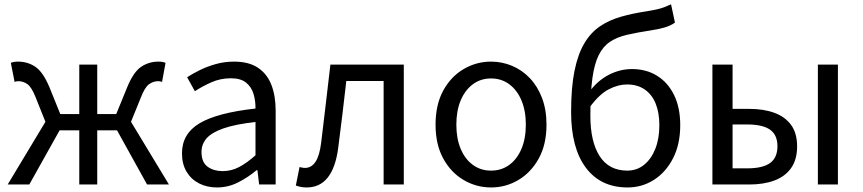

<svg xmlns="http://www.w3.org/2000/svg" viewBox="-20 -836 3909 870"><path d="M14.9 0 185.8 -284.1 142.1 -393.5Q123.5 -441 104.5 -454.5Q85.4 -468.1 63.8 -468.1Q58.4 -468.1 54.8 -467.5Q51.1 -466.9 46.1 -464.9L29.1 -551.2Q43 -556.8 61.8 -556.8Q105.5 -556.8 140.3 -533.3Q175 -509.8 204 -440.8L253.2 -319.1H339.2V-543.4H420.6V-319.1H506.6L556.4 -440.8Q584.8 -509.8 619.6 -533.3Q654.5 -556.8 698 -556.8Q717.4 -556.8 730.1 -551.2L714.3 -464.9Q709.3 -466.9 705.6 -467.5Q702 -468.1 696 -468.1Q675 -468.1 655.6 -454.5Q636.3 -441 618 -393.5L573.6 -284.1L745.5 0H646.4L510.4 -245.3H420.6V0H339.2V-245.3H250L112.8 0Z M963.2 13.4Q917.9 13.4 882.1 -4.9Q846.2 -23.2 825.4 -57.9Q804.6 -92.5 804.6 -141.3Q804.6 -230.1 884.5 -277.5Q964.3 -325 1137.7 -344.2Q1138.1 -379.4 1128.8 -410.5Q1119.5 -441.7 1095.2 -461.5Q1070.9 -481.3 1026 -481.3Q978.6 -481.3 937.1 -462.8Q895.7 -444.3 863 -422.7L827.9 -486Q853 -502.3 885.8 -518.5Q918.6 -534.7 957.9 -545.7Q997.1 -556.8 1040.5 -556.8Q1107.2 -556.8 1148.8 -529.1Q1190.3 -501.4 1209.7 -451.5Q1229.1 -401.6 1229.1 -334V0H1154.2L1146.5 -64.9H1142.7Q1104.6 -32.7 1059.3 -9.7Q1013.9 13.4 963.2 13.4ZM988.8 -60.6Q1028 -60.6 1063.3 -79Q1098.5 -97.4 1137.7 -132.4V-283.2Q1046.7 -273.1 992.8 -254.3Q939 -235.5 916 -209.1Q893.1 -182.6 893.1 -147.4Q893.1 -100.4 920.9 -80.5Q948.6 -60.6 988.8 -60.6Z M1369.8 13.4Q1354.6 13.4 1343.3 11.1Q1332 8.8 1320.5 4.7L1337.3 -79.1Q1343.1 -78.1 1348.9 -76.6Q1354.6 -75.1 1362 -75.1Q1391.1 -75.1 1409.7 -102.9Q1428.2 -130.6 1435.4 -190.5Q1446.4 -279 1456.5 -367.2Q1466.5 -455.5 1477.1 -543.4H1809.7V0H1718.3V-469H1549.2Q1540.3 -393.4 1531.6 -318.5Q1522.9 -243.6 1512.7 -167.3Q1501.1 -77.2 1465.4 -31.9Q1429.7 13.4 1369.8 13.4Z M2205.1 13.4Q2138.6 13.4 2081 -20.3Q2023.4 -54 1988.5 -117.6Q1953.6 -181.2 1953.6 -271Q1953.6 -361.9 1988.5 -425.7Q2023.4 -489.4 2081 -523.1Q2138.6 -556.8 2205.1 -556.8Q2254.9 -556.8 2300.3 -537.7Q2345.7 -518.6 2380.8 -481.9Q2415.8 -445.3 2436 -392.1Q2456.3 -338.9 2456.3 -271Q2456.3 -181.2 2421.1 -117.6Q2385.8 -54 2328.7 -20.3Q2271.7 13.4 2205.1 13.4ZM2205.1 -62.9Q2252.2 -62.9 2287.7 -88.9Q2323.2 -114.9 2343 -161.8Q2362.7 -208.7 2362.7 -271Q2362.7 -333.8 2343 -380.8Q2323.2 -427.8 2287.7 -454.2Q2252.2 -480.5 2205.1 -480.5Q2158.1 -480.5 2122.6 -454.2Q2087.1 -427.8 2067.4 -380.8Q2047.8 -333.8 2047.8 -271Q2047.8 -208.7 2067.4 -161.8Q2087.1 -114.9 2122.6 -88.9Q2158.1 -62.9 2205.1 -62.9Z M2823.8 13.4Q2702 13.4 2634.9 -75.8Q2567.8 -164.9 2567.8 -328.9Q2567.8 -439.7 2583.3 -515.4Q2598.8 -591 2627.8 -639.8Q2656.9 -688.6 2698.6 -716.8Q2740.4 -745 2793.3 -760.1Q2846.1 -775.3 2907.9 -784.5Q2938.6 -789.5 2957.1 -793.7Q2975.7 -797.9 2990.1 -803.5Q3004.5 -809.1 3020.7 -816.5L3038.4 -733.5Q3017 -718.5 2989 -710.8Q2960.9 -703 2927.2 -698Q2866.8 -688.8 2821.4 -678.3Q2776.1 -667.9 2744.4 -646.8Q2712.6 -625.7 2692.9 -586.2Q2673.2 -546.7 2664.1 -480.2Q2655.1 -413.6 2655.1 -311.6Q2655.1 -193.8 2697.3 -128.3Q2739.5 -62.9 2822.6 -62.9Q2865.4 -62.9 2898 -88.8Q2930.6 -114.8 2949.2 -161.2Q2967.7 -207.6 2967.7 -268.7Q2967.7 -325.4 2950.9 -366.8Q2934.1 -408.2 2901.1 -430.7Q2868.1 -453.3 2820.6 -453.3Q2781.4 -453.3 2739 -431.6Q2696.5 -409.9 2653.9 -352.4L2650.7 -420.5Q2688.3 -471 2738.8 -497.1Q2789.4 -523.1 2843.9 -523.1Q2908.4 -523.1 2957.5 -492.6Q3006.7 -462.1 3034.5 -405.1Q3062.3 -348.1 3062.3 -268.7Q3062.3 -182.7 3030 -119.3Q2997.7 -56 2943.6 -21.3Q2889.6 13.4 2823.8 13.4Z M3208.1 0V-543.4H3299.5V-342.6H3375.8Q3440.5 -342.6 3489.2 -324.7Q3537.9 -306.8 3564.9 -269.5Q3591.9 -232.2 3591.9 -173Q3591.9 -113 3564.9 -74.7Q3537.9 -36.4 3489.2 -18.2Q3440.5 0 3375.8 0ZM3299.5 -73.2H3366.3Q3435.6 -73.2 3469.2 -97.2Q3502.8 -121.3 3502.8 -173.4Q3502.8 -224.7 3469.2 -248.4Q3435.6 -272 3366.3 -272H3299.5ZM3686 0V-543.4H3776.8V0Z"/></svg>

Font: Noto Sans SC Thin
Style: Regular
Weight: 100
Designer: Ryoko NISHIZUKA 西塚涼子 (kana, bopomofo & ideographs); Paul D. Hunt (Latin, Greek & Cyrillic); Sandoll Communications 산돌커뮤니
Foundry: Adobe
Version: Version 2.004-H2;hotconv 1.0.118;makeotfexe 2.5.65603